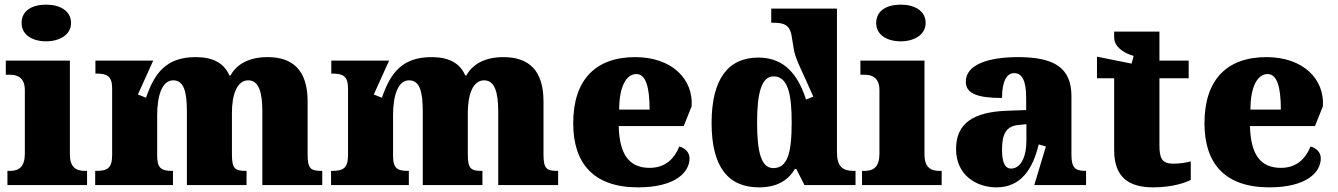

<svg xmlns="http://www.w3.org/2000/svg" viewBox="-20 -797 5765 827"><path d="M179 -619C236 -619 286 -647 286 -698C286 -752 236 -777 179 -777C119 -777 73 -752 73 -698C73 -647 119 -619 179 -619ZM355 0V-61H344C307 -61 281 -78 281 -131V-536H5V-475H24C60 -475 87 -458 87 -409V-135C87 -79 62 -61 24 -61H12V0Z M725 0V-61H721C677 -61 657 -71 657 -125V-301C657 -380 676 -451 726 -451C772 -451 785 -402 785 -317V0H1042V-61H1038C993 -61 979 -70 979 -131V-312C979 -387 1000 -451 1049 -451C1094 -451 1110 -402 1110 -317V0H1368V-61H1364C1319 -61 1305 -70 1305 -131V-360C1305 -494 1242 -551 1132 -551C1045 -551 995 -514 973 -472H968C945 -525 898 -551 823 -551C695 -551 645 -481 609 -376L574 -390L640 -536H391V-480H395C439 -480 463 -471 463 -417V-128C463 -70 439 -61 394 -61H390V0Z M1741 0V-61H1737C1693 -61 1673 -71 1673 -125V-301C1673 -380 1692 -451 1742 -451C1788 -451 1801 -402 1801 -317V0H2058V-61H2054C2009 -61 1995 -70 1995 -131V-312C1995 -387 2016 -451 2065 -451C2110 -451 2126 -402 2126 -317V0H2384V-61H2380C2335 -61 2321 -70 2321 -131V-360C2321 -494 2258 -551 2148 -551C2061 -551 2011 -514 1989 -472H1984C1961 -525 1914 -551 1839 -551C1711 -551 1661 -481 1625 -376L1590 -390L1656 -536H1407V-480H1411C1455 -480 1479 -471 1479 -417V-128C1479 -70 1455 -61 1410 -61H1406V0Z M2728 10C2889 10 2950 -55 2950 -115C2950 -141 2931 -159 2906 -166C2884 -113 2846 -74 2778 -74C2692 -74 2648 -129 2645 -254H2925L2959 -339C2967 -457 2873 -551 2716 -551C2546 -551 2449 -454 2449 -266C2449 -91 2539 10 2728 10ZM2647 -325C2647 -425 2678 -478 2721 -478C2761 -478 2778 -424 2778 -325Z M3249 10C3327 10 3374 -20 3404 -69H3410L3445 0H3665V-61H3657C3608 -61 3585 -80 3585 -143V-760H3302V-699H3310C3354 -699 3382 -692 3390 -641L3399 -585C3406 -541 3436 -490 3483 -381L3452 -368C3409 -502 3337 -549 3246 -549C3119 -549 3045 -460 3045 -267C3045 -75 3119 10 3249 10ZM3311 -73C3260 -73 3241 -138 3241 -269C3241 -397 3260 -468 3312 -468C3372 -468 3390 -397 3390 -270C3390 -137 3372 -73 3311 -73Z M3860 -619C3917 -619 3967 -647 3967 -698C3967 -752 3917 -777 3860 -777C3800 -777 3754 -752 3754 -698C3754 -647 3800 -619 3860 -619ZM4036 0V-61H4025C3988 -61 3962 -78 3962 -131V-536H3686V-475H3705C3741 -475 3768 -458 3768 -409V-135C3768 -79 3743 -61 3705 -61H3693V0Z M4272 10C4379 10 4429 -71 4454 -175L4485 -166L4435 0H4658V-61H4654C4609 -61 4595 -77 4595 -131V-383C4595 -507 4518 -551 4365 -551C4242 -551 4140 -521 4140 -445C4140 -394 4190 -375 4296 -375C4296 -446 4316 -482 4348 -482C4383 -482 4400 -449 4400 -375V-323L4319 -320C4171 -315 4098 -265 4098 -155C4098 -43 4185 10 4272 10ZM4335 -71C4308 -71 4296 -99 4296 -152C4296 -220 4314 -255 4370 -259L4401 -262V-191C4401 -118 4375 -71 4335 -71Z M4947 10C5030 10 5085 -10 5109 -22V-102C5088 -96 5060 -92 5033 -92C4985 -92 4974 -116 4974 -170V-460H5100V-536H4974V-661H4779V-636C4779 -598 4815 -570 4863 -556L4854 -523C4795 -535 4742 -545 4705 -553V-460H4779V-150C4779 -32 4844 10 4947 10Z M5447 10C5608 10 5669 -55 5669 -115C5669 -141 5650 -159 5625 -166C5603 -113 5565 -74 5497 -74C5411 -74 5367 -129 5364 -254H5644L5678 -339C5686 -457 5592 -551 5435 -551C5265 -551 5168 -454 5168 -266C5168 -91 5258 10 5447 10ZM5366 -325C5366 -425 5397 -478 5440 -478C5480 -478 5497 -424 5497 -325Z"/></svg>

Font: UArctic Serif Black
Style: Regular
Weight: 900
Designer: Customization by Puisto advertising & original work Monotype Design Team
Foundry: Monotype Imaging Inc.
Version: Version 2.004